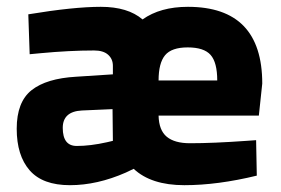

<svg xmlns="http://www.w3.org/2000/svg" viewBox="-20 -531 824 563"><path d="M445 -192Q446 -149 469 -130Q492 -111 537 -111Q605 -111 703 -118L731 -120L733 -16Q618 12 520.5 12Q423 12 372 -36L349 -25Q265 12 185 12Q105 12 67 -31.5Q29 -75 29 -153.5Q29 -232 72.5 -266.5Q116 -301 203 -306L311 -313V-338Q311 -358 297 -370.5Q283 -383 256 -383Q184 -383 99 -375L67 -372L63 -489Q196 -511 275.5 -511Q355 -511 398 -474Q450 -511 531 -511Q749 -511 749 -286L739 -192ZM311 -118 310 -211 220 -207Q164 -204 164 -156Q164 -103 205 -103Q245 -103 294 -114ZM445 -295H617Q617 -348 597.5 -370Q578 -392 530.5 -392Q483 -392 464 -369Q445 -346 445 -295Z"/></svg>

Font: Titillium Web[RUS by Daymarius]
Style: Bold
Weight: 700
Designer: Cyrillization by Daymarius
Foundry: Cyrillization by Daymarius
Version: Version 1.002 September 11, 2018